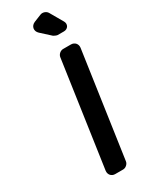

<svg xmlns="http://www.w3.org/2000/svg" viewBox="-236 -958 777 1000"><g transform="rotate(-30 152.5 -458.0)"><path d="M299 -821 254 -899C246 -913 226 -920 211 -914L166 -896C140 -885 135 -856 156 -837L212 -786C216 -783 230 -777 235 -777H273C297 -777 311 -800 299 -821ZM214 -30 305 -660C308 -682 293 -700 270 -700H223C207 -700 191 -686 189 -670L98 -40C95 -18 110 0 132 0H180C196 0 212 -14 214 -30Z"/></g></svg>

Font: Trueno
Style: RoundIt
Weight: 400
Designer: Julieta Ulanovsky, Jasper
Foundry: Julieta Ulanovsky, Cannot Into Space Fonts
Version: Version 3.001